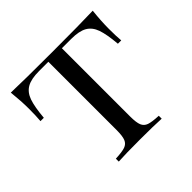

<svg xmlns="http://www.w3.org/2000/svg" viewBox="-151 -770 933 933"><g transform="rotate(-45 315.5 -304.0)"><path d="M590 -490Q590 -438 593 -408H570Q564 -478 551 -515Q538 -552 509 -568.5Q480 -585 426 -585H362V-116Q362 -74 370 -55Q378 -36 398 -29Q418 -22 463 -20V0Q411 -3 316 -3Q216 -3 168 0V-20Q213 -22 233 -29Q253 -36 261 -55Q269 -74 269 -116V-585H205Q151 -585 122 -568.5Q93 -552 80 -515Q67 -478 61 -408H38Q41 -440 41 -490Q41 -542 34 -608Q117 -605 316 -605Q514 -605 597 -608Q590 -542 590 -490Z"/></g></svg>

Font: Playfair Display SC
Style: Regular
Weight: 400
Designer: Claus Eggers Sørensen
Foundry: Claus Eggers Sørensen
Version: Version 1.200; ttfautohint (v1.6)